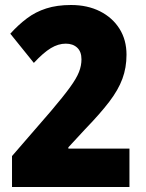

<svg xmlns="http://www.w3.org/2000/svg" viewBox="-20 -744 581 764"><path d="M495.1 0H27.8V-123L182.6 -301.8Q232.4 -360.4 258.5 -396.5Q284.7 -432.6 294.4 -457.8Q304.2 -482.9 304.2 -507.8Q304.2 -538.6 287.1 -554.4Q270 -570.3 241.7 -570.3Q211.9 -570.3 182.4 -552.5Q152.8 -534.7 114.7 -493.7L21 -609.9Q53.2 -645.5 87.4 -671.1Q121.6 -696.8 164.1 -710.4Q206.5 -724.1 262.7 -724.1Q328.1 -724.1 377.9 -699Q427.7 -673.8 455.6 -629.4Q483.4 -585 483.4 -526.4Q483.4 -474.6 467 -430.4Q450.7 -386.2 414.6 -338.9Q378.4 -291.5 319.3 -230.5L252 -157.7V-152.8H495.1Z"/></svg>

Font: Open Sans SemiCondensed ExtraBold
Style: Regular
Weight: 800
Width: 4
Designer: Monotype Design Team
Foundry: Monotype Imaging Inc.
Version: Version 3.000